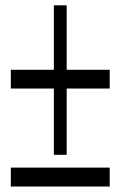

<svg xmlns="http://www.w3.org/2000/svg" viewBox="-20 -634 446 710"><path d="M179.2 -61.5V-614.3H226.6V-61.5ZM385.7 -306.6H20V-376H385.7ZM385.7 55.7H20V-14.2H385.7Z"/></svg>

Font: Scarab Serif
Style: Regular
Weight: 400
Designer: John Roberts
Foundry: Scarab
Version: 1.0